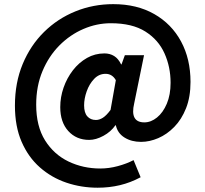

<svg xmlns="http://www.w3.org/2000/svg" viewBox="-20 -708 967 904"><path d="M439.9 175.8Q362.8 175.8 292.7 152.1Q222.7 128.4 168 80.3Q113.3 32.2 81.8 -40.3Q50.3 -112.8 50.3 -210.9Q50.3 -318.8 86.9 -406.7Q123.5 -494.6 187.5 -557.6Q251.5 -620.6 335.2 -654.5Q418.9 -688.5 513.2 -688.5Q624.5 -688.5 706.3 -641.8Q788.1 -595.2 832.5 -512.7Q877 -430.2 877 -322.3Q877 -251.5 856 -198.5Q835 -145.5 800.5 -110.4Q766.1 -75.2 725.1 -57.6Q684.1 -40 644 -40Q599.1 -40 566.4 -60.3Q533.7 -80.6 525.4 -118.2H523.4Q502 -87.4 466.8 -68.4Q431.6 -49.3 399.9 -49.3Q339.4 -49.3 301.5 -91.1Q263.7 -132.8 263.7 -203.6Q263.7 -250.5 279.3 -295.4Q294.9 -340.3 323.2 -377Q351.6 -413.6 389.4 -435.1Q427.2 -456.5 471.7 -456.5Q497.6 -456.5 517.3 -444.3Q537.1 -432.1 550.3 -404.8H552.2L567.9 -448.2H658.2L611.8 -221.2Q590.8 -131.8 659.7 -131.8Q690.9 -131.8 719.2 -154.8Q747.6 -177.7 765.4 -219.7Q783.2 -261.7 783.2 -318.4Q783.2 -392.6 754.6 -456.5Q726.1 -520.5 664.3 -559.6Q602.5 -598.6 502 -598.6Q435.5 -598.6 372.6 -571.5Q309.6 -544.4 259.5 -493.9Q209.5 -443.4 179.9 -372.8Q150.4 -302.2 150.4 -215.3Q150.4 -113.8 192.1 -47.1Q233.9 19.5 302.7 52.5Q371.6 85.4 452.1 85.4Q492.7 85.4 534.4 74.2Q576.2 63 608.9 45.9L642.1 126.5Q594.7 151.9 544.9 163.8Q495.1 175.8 439.9 175.8ZM431.6 -143.1Q447.8 -143.1 464.4 -153.6Q481 -164.1 500.5 -190.4L525.4 -330.6Q508.3 -360.4 477.1 -360.4Q445.8 -360.4 423.1 -336.4Q400.4 -312.5 388.2 -278.1Q376 -243.7 376 -211.9Q376 -177.2 391.1 -160.2Q406.2 -143.1 431.6 -143.1Z"/></svg>

Font: Akatab Black
Style: Regular
Weight: 900
Designer: SIL Global
Foundry: SIL Global
Version: Version 4.000